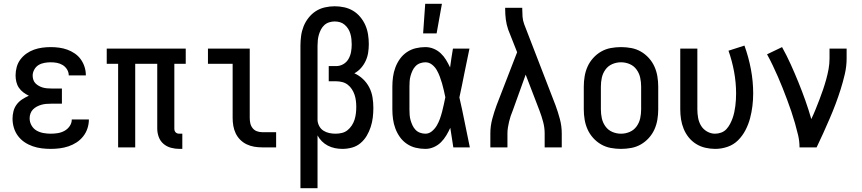

<svg xmlns="http://www.w3.org/2000/svg" viewBox="-20 -776 4540 1011"><path d="M247 8Q223 8 199 5Q175 2 152 -6Q129 -14 109 -27.5Q89 -41 74.5 -60.5Q60 -80 53 -103.5Q46 -127 46 -151Q46 -171 51 -190.5Q56 -210 68 -226Q80 -242 97 -253Q114 -264 132 -272Q117 -279 103 -289.5Q89 -300 79.5 -314Q70 -328 66 -345Q62 -362 62 -379Q62 -401 68 -423Q74 -445 87.5 -463Q101 -481 119.5 -494Q138 -507 159 -514.5Q180 -522 202.5 -525Q225 -528 247 -528Q269 -528 291.5 -525Q314 -522 334.5 -514.5Q355 -507 373.5 -494.5Q392 -482 405 -464Q418 -446 425 -424.5Q432 -403 432 -381V-379H342Q342 -396 333 -410.5Q324 -425 310 -433.5Q296 -442 280 -445Q264 -448 247 -448Q231 -448 214 -445Q197 -442 183 -433.5Q169 -425 160.5 -409.5Q152 -394 152 -378Q152 -367 155.5 -356Q159 -345 167 -337Q175 -329 185 -323.5Q195 -318 205.5 -315Q216 -312 227.5 -311Q239 -310 250 -310H306V-230H250Q237 -230 224 -229Q211 -228 198.5 -224.5Q186 -221 174.5 -215Q163 -209 154 -200Q145 -191 140.5 -178.5Q136 -166 136 -153Q136 -133 146 -115.5Q156 -98 172.5 -88.5Q189 -79 208.5 -75.5Q228 -72 247 -72Q266 -72 284.5 -75Q303 -78 319.5 -87Q336 -96 347 -112Q358 -128 358 -147H448V-146Q448 -123 440.5 -100Q433 -77 418 -58Q403 -39 383 -26Q363 -13 340.5 -5.5Q318 2 294.5 5Q271 8 247 8Z M925 8Q902 8 880 2Q858 -4 841 -18.5Q824 -33 816 -54.5Q808 -76 808 -99V-440H692V0H602V-440H542V-520H958V-440H898V-99Q898 -93 899.5 -88Q901 -83 905 -79Q909 -75 914 -73.5Q919 -72 925 -72H940V8Z M1360 0Q1339 0 1318.5 -3.5Q1298 -7 1279 -16Q1260 -25 1245 -40Q1230 -55 1221 -74Q1212 -93 1208.5 -113.5Q1205 -134 1205 -155V-440H1075V-520H1295V-155Q1295 -141 1298 -127Q1301 -113 1310 -101.5Q1319 -90 1332.5 -85Q1346 -80 1360 -80H1434V0Z M1562 215V-535Q1562 -561 1565.5 -587Q1569 -613 1578.5 -637Q1588 -661 1604.5 -682Q1621 -703 1642.5 -717Q1664 -731 1690 -737Q1716 -743 1742 -743Q1768 -743 1793 -737.5Q1818 -732 1839.5 -719Q1861 -706 1877.5 -686Q1894 -666 1904 -643Q1914 -620 1918 -594.5Q1922 -569 1922 -544Q1922 -521 1918.5 -498.5Q1915 -476 1905.5 -455.5Q1896 -435 1881 -418Q1866 -401 1846 -390Q1871 -379 1891.5 -359.5Q1912 -340 1924.5 -315.5Q1937 -291 1941.5 -263.5Q1946 -236 1946 -208Q1946 -183 1943 -157.5Q1940 -132 1932 -107.5Q1924 -83 1911 -61Q1898 -39 1878.5 -22.5Q1859 -6 1834 1Q1809 8 1783 8Q1763 8 1743.5 4Q1724 0 1706.5 -9Q1689 -18 1675 -32Q1661 -46 1652 -63V215ZM1747 -72Q1764 -72 1780.5 -76Q1797 -80 1810 -90.5Q1823 -101 1832.5 -115.5Q1842 -130 1847 -146Q1852 -162 1854 -179Q1856 -196 1856 -213Q1856 -229 1854 -245.5Q1852 -262 1847 -277Q1842 -292 1833 -306Q1824 -320 1811 -330Q1798 -340 1782 -344Q1766 -348 1750 -348H1711V-428H1750Q1770 -428 1787.5 -438Q1805 -448 1815 -465.5Q1825 -483 1828.5 -502.5Q1832 -522 1832 -542Q1832 -556 1830.5 -570Q1829 -584 1825 -598Q1821 -612 1813.5 -624Q1806 -636 1795 -645.5Q1784 -655 1770.5 -659Q1757 -663 1742 -663Q1728 -663 1713.5 -658.5Q1699 -654 1688 -644Q1677 -634 1670 -620.5Q1663 -607 1659 -593Q1655 -579 1653.5 -564.5Q1652 -550 1652 -535V-143Q1653 -127 1661 -112Q1669 -97 1683 -88Q1697 -79 1713.5 -75.5Q1730 -72 1747 -72Z M2220 8Q2194 8 2169 2Q2144 -4 2122.5 -18.5Q2101 -33 2086 -54Q2071 -75 2062 -99Q2053 -123 2049.5 -148.5Q2046 -174 2046 -200V-320Q2046 -346 2049.5 -371.5Q2053 -397 2062 -421Q2071 -445 2086 -466Q2101 -487 2122.5 -501.5Q2144 -516 2169 -522Q2194 -528 2220 -528Q2242 -528 2263 -519.5Q2284 -511 2300.5 -495.5Q2317 -480 2328.5 -461Q2340 -442 2350 -421Q2353 -446 2357 -470.5Q2361 -495 2365 -520H2452Q2438 -456 2425.5 -391.5Q2413 -327 2399 -263Q2414 -198 2427 -132Q2440 -66 2454 0H2367Q2363 -26 2359 -52Q2355 -78 2351 -103Q2342 -83 2330 -63Q2318 -43 2302 -27Q2286 -11 2264.5 -1.5Q2243 8 2220 8ZM2220 -72Q2239 -72 2254.5 -85Q2270 -98 2280 -115Q2290 -132 2296.5 -150.5Q2303 -169 2308 -188Q2313 -207 2317 -226Q2321 -245 2325 -264Q2321 -282 2317 -300.5Q2313 -319 2307.5 -337.5Q2302 -356 2295.5 -373.5Q2289 -391 2279.5 -407.5Q2270 -424 2254.5 -436Q2239 -448 2220 -448Q2206 -448 2192 -443Q2178 -438 2168 -427.5Q2158 -417 2152 -404Q2146 -391 2142 -377Q2138 -363 2137 -348.5Q2136 -334 2136 -320V-200Q2136 -186 2137 -171.5Q2138 -157 2142 -143Q2146 -129 2152 -116Q2158 -103 2168 -92.5Q2178 -82 2192 -77Q2206 -72 2220 -72ZM2208 -600 2219 -756H2307L2279 -600Z M2562 0V-74Q2562 -112 2572 -149.5Q2582 -187 2595 -222L2703 -501L2656 -620Q2647 -646 2643.5 -673Q2640 -700 2640 -728V-735H2730V-728Q2730 -708 2731.5 -688Q2733 -668 2740 -649L2905 -222Q2918 -187 2928 -149.5Q2938 -112 2938 -74V0H2848V-74Q2848 -104 2840 -134Q2832 -164 2821 -193L2748 -383L2680 -194Q2674 -180 2669 -165Q2664 -150 2660.5 -135Q2657 -120 2654.5 -104.5Q2652 -89 2652 -74V0Z M3250 8Q3223 8 3196 3Q3169 -2 3145.5 -15.5Q3122 -29 3103.5 -49.5Q3085 -70 3074 -94.5Q3063 -119 3058.5 -146Q3054 -173 3054 -200V-320Q3054 -347 3058.5 -374Q3063 -401 3074 -425.5Q3085 -450 3103.5 -470.5Q3122 -491 3145.5 -504.5Q3169 -518 3196 -523Q3223 -528 3250 -528Q3277 -528 3304 -523Q3331 -518 3354.5 -504.5Q3378 -491 3396.5 -470.5Q3415 -450 3426 -425.5Q3437 -401 3441.5 -374Q3446 -347 3446 -320V-200Q3446 -173 3441.5 -146Q3437 -119 3426 -94.5Q3415 -70 3396.5 -49.5Q3378 -29 3354.5 -15.5Q3331 -2 3304 3Q3277 8 3250 8ZM3250 -72Q3274 -72 3296 -81.5Q3318 -91 3332 -110.5Q3346 -130 3351 -153Q3356 -176 3356 -200V-320Q3356 -344 3351 -367Q3346 -390 3332 -409.5Q3318 -429 3296 -438.5Q3274 -448 3250 -448Q3226 -448 3204 -438.5Q3182 -429 3168 -409.5Q3154 -390 3149 -367Q3144 -344 3144 -320V-200Q3144 -176 3149 -153Q3154 -130 3168 -110.5Q3182 -91 3204 -81.5Q3226 -72 3250 -72Z M3746 8Q3720 8 3694 2Q3668 -4 3645.5 -18Q3623 -32 3606.5 -52.5Q3590 -73 3580 -97.5Q3570 -122 3566 -148Q3562 -174 3562 -200V-520H3652V-200Q3652 -178 3656 -155.5Q3660 -133 3671.5 -114Q3683 -95 3703 -83.5Q3723 -72 3745 -72Q3762 -72 3778 -78Q3794 -84 3805 -96Q3816 -108 3824 -123Q3832 -138 3837.5 -153.5Q3843 -169 3846.5 -185.5Q3850 -202 3852 -218Q3854 -234 3855 -250.5Q3856 -267 3856 -284Q3856 -341 3845.5 -398Q3835 -455 3816 -509L3900 -536Q3922 -475 3934 -411.5Q3946 -348 3946 -284Q3946 -251 3942 -218Q3938 -185 3929.5 -153Q3921 -121 3905.5 -91Q3890 -61 3866.5 -37.5Q3843 -14 3811 -3Q3779 8 3746 8Z M4190 0Q4190 -33 4182.5 -64.5Q4175 -96 4166 -127.5Q4157 -159 4146.5 -190Q4136 -221 4124.5 -251.5Q4113 -282 4101 -312.5Q4089 -343 4076 -372.5Q4063 -402 4049 -431.5Q4035 -461 4019 -490L4098 -528Q4123 -483 4144 -436.5Q4165 -390 4184.5 -342Q4204 -294 4221 -246Q4238 -198 4252 -149Q4264 -174 4274.5 -200Q4285 -226 4295 -252Q4305 -278 4314 -304.5Q4323 -331 4330.5 -358Q4338 -385 4343 -412.5Q4348 -440 4348 -468V-520H4438V-468Q4438 -427 4428.5 -386Q4419 -345 4406.5 -305.5Q4394 -266 4379.5 -227.5Q4365 -189 4348.5 -151Q4332 -113 4315 -75Q4298 -37 4280 0Z"/></svg>

Font: Iosevka Curly Medium
Style: Regular
Weight: 500
Monospace: yes
Designer: Belleve Invis
Foundry: Belleve Invis
Version: Version 22.1.2; ttfautohint (v1.8.4)